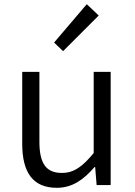

<svg xmlns="http://www.w3.org/2000/svg" viewBox="-20 -883 642 916"><path d="M251 13C326 13 380 -27 431 -86H434L441 0H508V-540H427V-153C373 -87 332 -58 275 -58C200 -58 168 -103 168 -207V-540H86V-197C86 -59 138 13 251 13ZM281 -639 451 -809 394 -863 238 -680Z"/></svg>

Font: ChiuKong Gothic CL Normal
Style: Regular
Weight: 350
Designer: Ryoko NISHIZUKA 西塚涼子 (kana, bopomofo & ideographs); Paul D. Hunt (Latin, Greek & Cyrillic); Sandoll Communications 산돌커뮤니
Foundry: Adobe
Version: Version 1.300